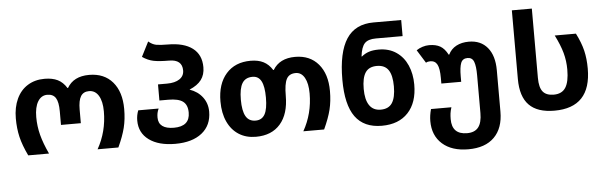

<svg xmlns="http://www.w3.org/2000/svg" viewBox="-57 -975 4486 1426"><g transform="rotate(-5 2186.0 -262.5)"><path d="M54 -281Q54 -364 83 -426.5Q112 -489 166 -522.5Q220 -556 292 -556Q350 -556 389.5 -536.5Q429 -517 456 -473H460Q508 -556 624 -556Q736 -556 799 -482.5Q862 -409 862 -281Q862 -205 846.5 -142.5Q831 -80 794 0H639Q710 -126 710 -276Q710 -351 684.5 -393.5Q659 -436 613 -436Q571 -436 551.5 -404.5Q532 -373 532 -305V-204H384V-305Q384 -375 364.5 -405.5Q345 -436 302 -436Q257 -436 231.5 -394Q206 -352 206 -278Q206 -209 223 -144Q240 -79 277 0H122Q84 -79 69 -142.5Q54 -206 54 -281Z M951 -187Q951 -226 965 -262H1117Q1109 -244 1106 -229.5Q1103 -215 1103 -196Q1103 -153 1132.5 -131.5Q1162 -110 1218 -110Q1337 -110 1337 -213Q1337 -270 1303.5 -295.5Q1270 -321 1194 -321H1128V-441H1195Q1255 -441 1289 -464Q1323 -487 1323 -528Q1323 -610 1225 -610Q1152 -610 1110 -618.5Q1068 -627 1027 -655L1083 -765Q1111 -741 1140 -735.5Q1169 -730 1225 -730Q1346 -730 1410.5 -681Q1475 -632 1475 -539Q1475 -483 1446.5 -445Q1418 -407 1358 -382Q1419 -361 1454 -314.5Q1489 -268 1489 -207Q1489 -105 1417 -47.5Q1345 10 1218 10Q1094 10 1022.5 -42.5Q951 -95 951 -187Z M1579 -274Q1579 -405 1645.5 -480.5Q1712 -556 1828 -556Q1885 -556 1924 -536Q1963 -516 1990 -473H1994Q2044 -556 2160 -556Q2270 -556 2333 -482Q2396 -408 2396 -281Q2396 -205 2380.5 -142.5Q2365 -80 2328 0H2173Q2244 -126 2244 -276Q2244 -351 2220 -393.5Q2196 -436 2154 -436Q2105 -436 2085.5 -399Q2066 -362 2066 -274Q2066 -139 2001.5 -64.5Q1937 10 1819 10Q1746 10 1692 -24.5Q1638 -59 1608.5 -123Q1579 -187 1579 -274ZM1918 -274Q1918 -357 1897 -396.5Q1876 -436 1832 -436Q1779 -436 1755 -397Q1731 -358 1731 -274Q1731 -191 1754 -150.5Q1777 -110 1827 -110Q1874 -110 1896 -149Q1918 -188 1918 -274Z M2495 -356Q2495 -560 2560.5 -660Q2626 -760 2762 -760H2969V-640H2770Q2711 -640 2685.5 -612.5Q2660 -585 2652 -516H2656Q2680 -536 2710 -546Q2740 -556 2783 -556Q2859 -556 2913.5 -519Q2968 -482 2996 -418Q3024 -354 3024 -274Q3024 -140 2954 -65Q2884 10 2758 10Q2625 10 2560 -79.5Q2495 -169 2495 -356ZM2872 -274Q2872 -356 2845 -396Q2818 -436 2759 -436Q2700 -436 2673.5 -396.5Q2647 -357 2647 -274Q2647 -194 2675.5 -152Q2704 -110 2760 -110Q2819 -110 2845.5 -150.5Q2872 -191 2872 -274Z M3119 7Q3119 -35 3132 -82H3284Q3276 -56 3273.5 -37Q3271 -18 3271 6Q3271 120 3384 120Q3441 120 3468 85.5Q3495 51 3495 -20V-303Q3495 -370 3482.5 -403Q3470 -436 3435 -436Q3398 -436 3385.5 -404Q3373 -372 3373 -305V-264H3225V-305Q3225 -376 3209 -406Q3193 -436 3157 -436Q3137 -436 3125 -428L3064 -526Q3084 -540 3109.5 -548Q3135 -556 3159 -556Q3209 -556 3241.5 -537.5Q3274 -519 3298 -473H3302Q3322 -514 3361.5 -535Q3401 -556 3455 -556Q3544 -556 3594 -495.5Q3644 -435 3644 -327V-18Q3644 105 3576.5 172.5Q3509 240 3383 240Q3260 240 3189.5 177.5Q3119 115 3119 7Z M3794 -248V-760H3943V-243Q3943 -172 3968.5 -140.5Q3994 -109 4050 -109Q4111 -109 4138.5 -152Q4166 -195 4166 -286Q4166 -351 4149.5 -411Q4133 -471 4095 -546H4253Q4289 -475 4303.5 -414.5Q4318 -354 4318 -280Q4318 10 4045 10Q3918 10 3856 -53.5Q3794 -117 3794 -248Z"/></g></svg>

Font: Noto Sans Georgian
Style: Regular
Weight: 600
Designer: Monotype Design team
Foundry: Monotype Imaging Inc.
Version: Version 1.000